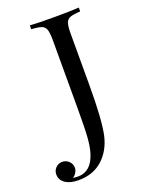

<svg xmlns="http://www.w3.org/2000/svg" viewBox="-243 -681 714 940"><g transform="rotate(-20 114.0 -211.0)"><path d="M289 -588Q253 -586 236.5 -580Q220 -574 214 -557Q208 -540 208 -502V-236Q208 -51 191 25Q174 98 125 142Q76 186 0 186Q-42 186 -67 170Q-94 153 -94 122Q-94 102 -80 88Q-66 74 -46 74Q-26 74 -11.5 88Q3 102 3 122Q3 135 -4.5 147Q-12 159 -23 166Q-11 168 4 168Q72 168 98 84Q108 52 111.5 5Q115 -42 115 -145V-502Q115 -540 109 -557Q103 -574 86.5 -580Q70 -586 34 -588V-608Q76 -605 162 -605Q242 -605 289 -608Z"/></g></svg>

Font: Playfair Display SC
Style: Regular
Weight: 400
Designer: Claus Eggers Sørensen
Foundry: Claus Eggers Sørensen
Version: Version 1.200; ttfautohint (v1.6)